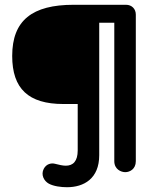

<svg xmlns="http://www.w3.org/2000/svg" viewBox="-20 -720 674 803"><path d="M548 -46V-659C548 -683 531 -700 507 -700H288C115 -700 31 -635 31 -486C31 -349 99 -285 245 -285H305V-91C305 -46 286 -27 255 -27C242 -27 226 -31 210 -35C195 -39 174 -35 163 -14C150 11 164 37 184 48C204 59 235 63 260 63C331 63 395 27 395 -71V-625H458V-46C458 -12 486 0 504 0C522 0 548 -12 548 -46Z"/></svg>

Font: Hotpoint
Style: Bold
Weight: 700
Designer: Andrew Paglinawan, Luciano Perondi, Riccardo Olocco
Foundry: CAST Cooperativa Anonima Servizi Tipografici
Version: Version 1.000;PS 2.1;hotconv 16.6.51;makeotf.lib2.5.65220